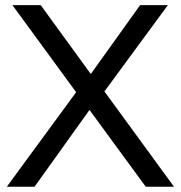

<svg xmlns="http://www.w3.org/2000/svg" viewBox="-20 -710 687 730"><path d="M269.5 -359.4 27.3 -690.4H134.8L325.2 -428.7L512.7 -690.4H618.2L377 -362.3L641.6 0H534.2L320.3 -292L111.3 0H5.9Z"/></svg>

Font: Dinish Expanded
Style: Regular
Weight: 400
Width: 7
Designer: Charles Nix
Foundry: Playbeing
Version: Version 2.005; ttfautohint (v1.8.3)